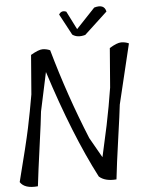

<svg xmlns="http://www.w3.org/2000/svg" viewBox="-61 -988 782 1037"><g transform="rotate(-5 329.5 -469.0)"><path d="M554 -710Q595 -735 617.5 -735Q640 -735 659 -726L581 -401Q576 -355 556.5 -218.5Q537 -82 528 0Q466 5 434 -24Q311 -261 199 -611L154 -401Q149 -351 130 -214.5Q111 -78 102 0Q30 7 6 -31Q58 -233 76 -318.5Q94 -404 110 -497L127 -710Q170 -735 191 -735Q212 -735 232 -726Q303 -474 401 -235L463 -126Q469 -154 481 -207.5Q493 -261 500 -294Q521 -395 537 -497ZM553 -908 428 -792Q385 -780 358 -800L297 -914Q311 -937 337 -926L387 -827L489 -935Q544 -951 553 -908Z"/></g></svg>

Font: Tillana
Style: Regular
Weight: 400
Designer: Lipi Raval (Devanagari, Latin), Jonny Pinhorn (Latin)
Foundry: Indian Type Foundry
Version: Version 2.003;PS 1.0;hotconv 1.0.79;makeotf.lib2.5.61930; tt